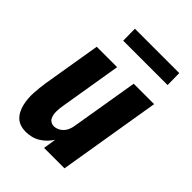

<svg xmlns="http://www.w3.org/2000/svg" viewBox="-209 -810 918 918"><g transform="rotate(45 250.0 -351.0)"><path d="M133 8Q114 8 97 2.5Q80 -3 67.5 -15Q55 -27 47 -43Q39 -59 35 -76.5Q31 -94 29.5 -112.5Q28 -131 29 -149.5Q30 -168 32 -187Q34 -206 37 -225L86 -520H224L172 -206Q170 -195 169 -184.5Q168 -174 168 -163.5Q168 -153 170 -143Q172 -133 176.5 -124.5Q181 -116 190 -111Q199 -106 209 -106Q222 -106 235 -112Q248 -118 257.5 -128.5Q267 -139 272 -152Q277 -165 279 -178L336 -520H474L388 0H250L260 -65Q250 -49 236 -35Q222 -21 205.5 -11Q189 -1 170 3.5Q151 8 133 8ZM155 -630 154 -710H454L455 -630Z"/></g></svg>

Font: Iosevka SS18 Heavy
Style: Italic
Weight: 900
Italic angle: -9°
Monospace: yes
Designer: Belleve Invis
Foundry: Belleve Invis
Version: Version 25.1.1; ttfautohint (v1.8.4)